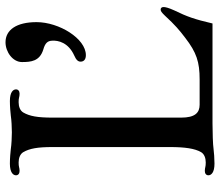

<svg xmlns="http://www.w3.org/2000/svg" viewBox="-72 -730 810 707"><g transform="rotate(-90 333.5 -377.0)"><path d="M459.5 -485.8C459.5 -473.6 467.8 -466.3 483.4 -466.3C544.4 -466.3 605 -564.9 605 -647.9C605 -722.2 576.2 -762.2 530.8 -762.2C495.1 -762.2 458 -735.4 458 -701.7C458 -668.5 460.9 -636.2 504.4 -623C528.3 -616.2 535.6 -606.9 536.6 -591.8C538.6 -566.9 528.8 -530.3 482.4 -509.3C465.3 -502 459.5 -494.6 459.5 -485.8ZM41 -15.1C41 -4.9 50.8 7.3 84 7.3C103 7.3 126 5.4 137.7 3.9C152.8 1.5 200.2 0 231.9 0H600.1C615.2 -64.9 625 -93.3 648.4 -141.1C657.7 -161.6 660.6 -173.3 660.6 -180.2C660.6 -187.5 656.7 -190.9 651.4 -190.9C645.5 -190.9 640.6 -187.5 628.9 -175.3C594.2 -137.7 575.2 -121.6 547.4 -100.6C493.2 -58.6 458 -47.4 393.6 -47.4H300.8C271 -47.4 253.4 -64.9 253.4 -115.2V-589.4C253.4 -644.5 258.8 -673.3 272 -696.3C278.8 -708.5 293.9 -713.9 310.1 -713.9C317.9 -713.9 322.8 -713.4 326.7 -712.4C331.1 -711.4 335 -710.4 341.3 -710.4C351.6 -710.4 357.4 -715.8 357.4 -723.6C357.4 -733.9 347.7 -746.1 314.5 -746.1C295.4 -746.1 272.5 -744.1 260.7 -742.7C245.6 -740.2 215.8 -738.8 199.2 -738.8C182.6 -738.8 152.8 -740.2 137.7 -742.7C126 -744.1 103 -746.1 84 -746.1C50.8 -746.1 41 -733.9 41 -723.6C41 -715.8 46.9 -710.4 57.1 -710.4C63.5 -710.4 67.4 -711.4 71.8 -712.4C75.7 -713.4 80.6 -713.9 88.4 -713.9C104.5 -713.9 119.6 -708.5 126.5 -696.3C139.6 -673.3 145 -644.5 145 -589.4V-156.7C145 -101.6 139.6 -65.4 126.5 -42.5C119.6 -30.3 104.5 -24.9 88.4 -24.9C80.6 -24.9 75.7 -25.4 71.8 -26.4C67.4 -27.3 63.5 -28.3 57.1 -28.3C46.9 -28.3 41 -22.9 41 -15.1Z"/></g></svg>

Font: Stoke
Style: Light
Weight: 300
Designer: Nicole Fally
Foundry: Nicole Fally
Version: Version 1.001